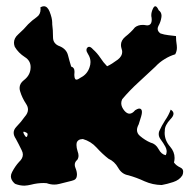

<svg xmlns="http://www.w3.org/2000/svg" viewBox="-20 -607 609 603"><path d="M24.9 -31.7Q14.2 -42 14.2 -53.2Q14.2 -59.6 18.1 -66.9Q27.8 -85.4 40 -98.6Q51.8 -109.4 51.8 -121.6Q51.8 -127.9 48.3 -134.8Q38.6 -154.8 29.8 -170.9Q22.9 -181.2 22.9 -189.9Q22.9 -199.7 31.2 -208.5Q46.9 -224.6 57.6 -240.2Q67.9 -251.5 67.9 -263.2Q67.9 -271.5 62.5 -279.8Q49.3 -299.8 43.5 -319.3Q41.5 -325.2 41.5 -330.6Q41.5 -344.7 54.7 -355Q73.2 -369.1 75.7 -389.2Q76.2 -392.6 76.2 -396Q76.2 -416.5 58.1 -427.7Q37.6 -440.9 26.4 -460Q23.9 -466.8 23.9 -472.7Q23.9 -487.3 37.1 -499Q55.7 -515.6 68.4 -530.8Q80.6 -543 95.2 -553.2Q107.4 -561.5 107.4 -578.1Q107.4 -581.1 106.9 -584Q112.8 -587.4 117.7 -587.4Q128.9 -587.4 135.7 -570.8Q144 -549.8 144 -535.6Q144 -535.6 144 -531.2Q146.5 -513.2 146.5 -489.7Q146.5 -468.8 168.5 -461.4Q188.5 -452.6 193.4 -434.1Q198.2 -415 203.6 -397.9Q213.9 -395 213.9 -382.8Q213.9 -381.3 213.9 -379.9Q213.4 -375 213.4 -371.6Q213.4 -363.3 216.3 -358.9Q217.3 -356.9 220.2 -356.9Q220.2 -356.9 221.7 -356.9Q225.6 -357.9 233.4 -363.3Q253.9 -373.5 261.2 -395.5Q264.2 -403.8 264.2 -412.1Q264.2 -425.3 256.3 -437.5Q251.5 -444.8 251.5 -450.2Q251.5 -454.6 254.4 -457.5Q256.8 -460 259.8 -460Q265.1 -460 272 -452.1Q285.2 -440.4 294.9 -425.8Q304.7 -410.6 316.4 -398.9Q330.6 -405.3 350.1 -419.9Q363.8 -430.7 363.8 -443.8Q363.8 -448.7 361.8 -454.1Q359.9 -460 359.9 -465.8Q359.9 -480 373 -491.2Q392.1 -506.3 403.8 -521Q413.6 -528.8 428.2 -528.8Q433.1 -528.8 438 -527.8Q439.9 -527.3 441.9 -527.3Q456.5 -527.3 456.5 -545.4Q456.5 -548.3 456.1 -551.3Q455.1 -555.2 455.1 -559.1Q455.1 -568.8 460.4 -580.1Q463.9 -587.4 467.8 -587.4Q472.7 -587.4 478.5 -574.7Q484.9 -569.8 486.3 -564Q487.3 -560.5 487.3 -557.1Q487.3 -554.7 486.8 -552.2Q484.9 -538.6 477.5 -525.4Q475.1 -520.5 475.1 -516.6Q475.1 -508.3 483.9 -502Q495.6 -498 508.3 -496.6Q520.5 -495.6 532.7 -493.7Q532.7 -479.5 535.2 -464.4Q535.6 -460.4 535.6 -457Q535.6 -446.3 530.3 -436.5Q512.7 -431.2 497.1 -421.4Q481.4 -412.1 467.8 -397.5Q441.4 -372.6 414.6 -348.1Q387.2 -323.2 363.8 -295.4Q360.8 -289.1 360.8 -282.7Q360.8 -271 371.1 -258.8Q378.9 -250 386.7 -250Q395.5 -250 404.3 -260.7Q412.1 -265.6 416.5 -266.1Q421.4 -266.1 423.3 -263.7Q425.8 -260.7 425.8 -255.4Q425.8 -249.5 423.3 -241.2Q418.5 -225.1 415.5 -216.3Q410.2 -206.5 410.2 -198.7Q410.2 -188 419.4 -180.2Q435.5 -166.5 452.6 -159.2Q469.2 -155.3 478 -138.7Q486.8 -122.1 500.5 -119.6Q503.4 -125 503.4 -130.4Q503.4 -131.8 503.4 -133.3Q502.9 -139.6 499.5 -146Q493.2 -157.7 484.4 -169.4Q478.5 -177.2 478.5 -186Q478.5 -190.4 480 -194.8Q487.8 -212.4 498.5 -229Q509.8 -245.1 516.1 -262.7Q524.9 -257.3 524.9 -250Q524.9 -242.2 515.1 -232.4Q497.6 -213.4 497.6 -197.8Q497.6 -197.8 497.6 -196.3Q497.1 -193.4 497.1 -189.9Q497.1 -166 514.2 -146.5Q528.3 -130.4 528.3 -110.8Q528.3 -104 526.4 -96.7Q533.2 -86.9 546.9 -80.6Q555.2 -76.7 555.2 -68.4Q555.2 -68.4 555.2 -66.9Q555.2 -62 552.7 -56.2Q543.5 -41.5 523.9 -35.2Q504.4 -28.8 487.8 -25.9Q459.5 -26.4 434.1 -37.6Q409.2 -49.3 382.8 -56.6Q362.3 -60.1 351.1 -80.1Q339.8 -100.1 320.8 -108.4Q300.8 -124 283.2 -143.6Q265.6 -163.1 240.2 -170.4Q231.4 -169.9 227.1 -167Q222.7 -164.1 221.2 -159.7Q220.2 -155.8 220.2 -151.4Q220.2 -143.1 223.6 -132.3Q226.6 -124.5 226.6 -118.2Q226.6 -110.8 222.7 -105Q214.8 -98.6 214.8 -89.4Q214.8 -85 216.8 -80.1Q221.7 -68.4 221.7 -58.6Q221.7 -56.2 221.2 -53.7Q220.7 -48.8 217.3 -44.9Q213.4 -41 205.1 -39.1Q186 -34.2 166 -29.3Q158.2 -27.3 150.4 -27.3Q138.7 -27.3 126.5 -31.7Q122.1 -32.2 117.2 -32.2Q97.2 -32.2 77.1 -26.9Q66.9 -24.4 56.6 -23.9Q42.5 -23.9 28.3 -29.3Q26.9 -29.8 24.9 -31.7ZM64.5 -189.5Q57.6 -193.4 55.2 -193.4Q53.2 -193.4 53.2 -191.9Q53.2 -189.5 56.2 -184.1Q60.1 -176.8 63 -176.8Q65.9 -176.8 66.9 -186.5Q66.4 -187.5 64.5 -189.5Z"/></svg>

Font: Brazier Flame
Style: Regular
Weight: 400
Designer: Walter E Stewart
Version: 0.1